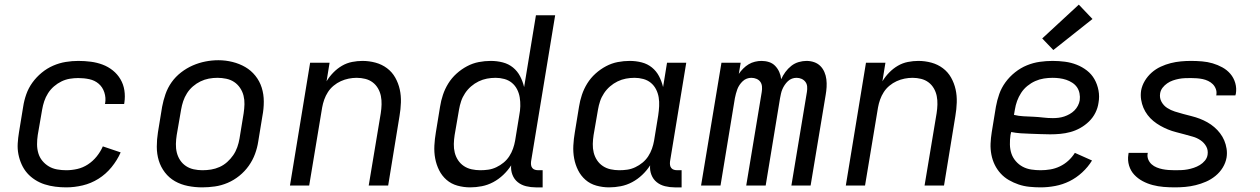

<svg xmlns="http://www.w3.org/2000/svg" viewBox="-20 -801 5440 829"><path d="M266 8Q242 8 218.5 5Q195 2 173 -5Q151 -12 131.5 -24.5Q112 -37 97.5 -53.5Q83 -70 73.5 -91Q64 -112 59.5 -135Q55 -158 56.5 -182Q58 -206 62 -230L80 -340Q84 -367 93.5 -394Q103 -421 120 -444.5Q137 -468 160 -487Q183 -506 209.5 -517.5Q236 -529 263.5 -533.5Q291 -538 318 -538Q346 -538 372.5 -534.5Q399 -531 423 -522Q447 -513 467 -497Q487 -481 500 -459Q513 -437 517 -411Q521 -385 517 -358Q517 -356 516.5 -355Q516 -354 516 -352H433Q433 -353 433.5 -354Q434 -355 434 -355Q438 -379 430.5 -402Q423 -425 406 -439.5Q389 -454 366 -459Q343 -464 318 -464Q300 -464 281.5 -461Q263 -458 245.5 -449.5Q228 -441 213 -428Q198 -415 187.5 -398.5Q177 -382 171 -364Q165 -346 162 -328L143 -218Q140 -198 140 -178Q140 -158 145.5 -139.5Q151 -121 163 -106.5Q175 -92 191 -82.5Q207 -73 226.5 -69.5Q246 -66 266 -66Q290 -66 314 -71.5Q338 -77 359.5 -91Q381 -105 397.5 -125.5Q414 -146 424 -169L501 -143Q486 -109 461.5 -79Q437 -49 405 -29Q373 -9 337 -0.5Q301 8 266 8Z M853 8Q822 8 791.5 2Q761 -4 735.5 -18.5Q710 -33 692 -56.5Q674 -80 665.5 -108Q657 -136 657 -167.5Q657 -199 662 -230L680 -340Q685 -367 694.5 -394.5Q704 -422 721 -446Q738 -470 762 -488.5Q786 -507 812.5 -518.5Q839 -530 867 -535.5Q895 -541 923 -541Q954 -541 984 -533.5Q1014 -526 1039 -511.5Q1064 -497 1082.5 -474Q1101 -451 1110 -422.5Q1119 -394 1119 -362.5Q1119 -331 1113 -300L1095 -190Q1091 -163 1081 -136Q1071 -109 1054 -85Q1037 -61 1013.5 -42Q990 -23 963 -11.5Q936 0 908 4Q880 8 853 8ZM854 -66Q873 -66 891.5 -69Q910 -72 928 -80Q946 -88 961 -101.5Q976 -115 987 -131Q998 -147 1004.5 -165.5Q1011 -184 1014 -202L1032 -312Q1035 -332 1035.5 -351Q1036 -370 1031.5 -388Q1027 -406 1016.5 -421.5Q1006 -437 991 -447Q976 -457 957 -461Q938 -465 919 -465Q900 -465 881.5 -461.5Q863 -458 845.5 -449.5Q828 -441 813 -428Q798 -415 787.5 -398.5Q777 -382 771 -364Q765 -346 762 -328L743 -218Q740 -199 739.5 -179.5Q739 -160 743.5 -142Q748 -124 758 -109Q768 -94 783 -84Q798 -74 816.5 -70Q835 -66 854 -66Z M1232 0 1319 -530H1403L1390 -450Q1402 -470 1419 -487.5Q1436 -505 1456.5 -517Q1477 -529 1500 -533.5Q1523 -538 1545 -538Q1574 -538 1601.5 -530.5Q1629 -523 1651 -506.5Q1673 -490 1686.5 -466Q1700 -442 1706 -415Q1712 -388 1711 -358.5Q1710 -329 1705 -300L1656 0H1572L1624 -312Q1627 -331 1627.5 -350Q1628 -369 1624.5 -386.5Q1621 -404 1612 -419.5Q1603 -435 1589 -445.5Q1575 -456 1557 -460.5Q1539 -465 1520 -465Q1503 -465 1485.5 -461.5Q1468 -458 1451.5 -450.5Q1435 -443 1420.5 -431Q1406 -419 1396 -403.5Q1386 -388 1380 -371Q1374 -354 1371 -337L1315 0Z M2010 8Q1982 8 1955 0.5Q1928 -7 1908 -24.5Q1888 -42 1876 -66Q1864 -90 1859 -117Q1854 -144 1855.5 -172.5Q1857 -201 1862 -230L1880 -340Q1884 -366 1892.5 -391.5Q1901 -417 1915.5 -440.5Q1930 -464 1951 -483Q1972 -502 1996.5 -515Q2021 -528 2047 -533Q2073 -538 2099 -538Q2126 -538 2151 -531.5Q2176 -525 2195 -509.5Q2214 -494 2225.5 -472Q2237 -450 2243 -425L2294 -735H2377L2273 -104Q2272 -96 2273 -88.5Q2274 -81 2278.5 -75.5Q2283 -70 2290 -68Q2297 -66 2305 -66H2323V8H2293Q2272 8 2251.5 3Q2231 -2 2215.5 -14.5Q2200 -27 2192.5 -46.5Q2185 -66 2187 -87Q2173 -65 2153 -46Q2133 -27 2109.5 -14.5Q2086 -2 2060.5 3Q2035 8 2010 8ZM2054 -66Q2072 -66 2089 -68.5Q2106 -71 2123 -79Q2140 -87 2154.5 -99Q2169 -111 2179 -126.5Q2189 -142 2195 -159Q2201 -176 2204 -193L2222 -303Q2226 -323 2226.5 -342.5Q2227 -362 2224 -380.5Q2221 -399 2212.5 -415.5Q2204 -432 2190 -443.5Q2176 -455 2157.5 -460Q2139 -465 2120 -465Q2101 -465 2082.5 -461.5Q2064 -458 2046.5 -449.5Q2029 -441 2014 -428Q1999 -415 1988 -398.5Q1977 -382 1971 -364Q1965 -346 1962 -328L1943 -218Q1940 -199 1939.5 -179.5Q1939 -160 1943.5 -142Q1948 -124 1958 -109Q1968 -94 1983 -84Q1998 -74 2016.5 -70Q2035 -66 2054 -66Z M2610 8Q2610 8 2610 8Q2610 8 2610 8Q2582 8 2555 0.5Q2528 -7 2508 -24.5Q2488 -42 2476 -66Q2464 -90 2459 -117Q2454 -144 2455.5 -172.5Q2457 -201 2462 -230L2480 -340Q2484 -366 2492.5 -391.5Q2501 -417 2515.5 -440.5Q2530 -464 2551 -483Q2572 -502 2596.5 -515Q2621 -528 2647 -533Q2673 -538 2699 -538Q2726 -538 2751 -531.5Q2776 -525 2795 -509.5Q2814 -494 2825.5 -472Q2837 -450 2843 -425L2860 -530H2943L2873 -104Q2872 -96 2873 -88.5Q2874 -81 2878.5 -75.5Q2883 -70 2890 -68Q2897 -66 2905 -66H2923V8H2893Q2872 8 2851.5 3Q2831 -2 2815.5 -14.5Q2800 -27 2792.5 -46.5Q2785 -66 2787 -87Q2773 -65 2753 -46Q2733 -27 2709.5 -14.5Q2686 -2 2660.5 3Q2635 8 2610 8ZM2654 -66Q2672 -66 2689 -68.5Q2706 -71 2723 -79Q2740 -87 2754.5 -99Q2769 -111 2779 -126.5Q2789 -142 2795 -159Q2801 -176 2804 -193L2822 -303Q2825 -323 2826 -342.5Q2827 -362 2824 -380.5Q2821 -399 2812.5 -415.5Q2804 -432 2790 -443.5Q2776 -455 2757.5 -460Q2739 -465 2720 -465Q2701 -465 2682.5 -461.5Q2664 -458 2646.5 -449.5Q2629 -441 2614 -428Q2599 -415 2588 -398.5Q2577 -382 2571 -364Q2565 -346 2562 -328L2543 -218Q2540 -199 2539.5 -179.5Q2539 -160 2543.5 -142Q2548 -124 2558 -109Q2568 -94 2583 -84Q2598 -74 2616.5 -70Q2635 -66 2654 -66Z M3007 0 3095 -530H3178L3170 -482Q3178 -494 3189 -505Q3200 -516 3212.5 -523.5Q3225 -531 3239.5 -534.5Q3254 -538 3268 -538Q3285 -538 3300.5 -533Q3316 -528 3327 -516.5Q3338 -505 3344.5 -490.5Q3351 -476 3353 -459Q3360 -475 3371 -490Q3382 -505 3396.5 -516.5Q3411 -528 3428.5 -533Q3446 -538 3462 -538Q3480 -538 3495.5 -532.5Q3511 -527 3522 -516Q3533 -505 3539.5 -490Q3546 -475 3548 -458.5Q3550 -442 3549 -425Q3548 -408 3545 -391L3480 0H3397L3464 -404Q3466 -416 3465 -427.5Q3464 -439 3457.5 -447.5Q3451 -456 3441 -460.5Q3431 -465 3419 -465Q3409 -465 3399.5 -461.5Q3390 -458 3382 -450.5Q3374 -443 3368 -434Q3362 -425 3358 -415.5Q3354 -406 3352 -396.5Q3350 -387 3348 -377L3286 0H3202L3269 -404Q3271 -416 3270 -427.5Q3269 -439 3263 -447.5Q3257 -456 3246.5 -460.5Q3236 -465 3224 -465Q3214 -465 3204.5 -461.5Q3195 -458 3187 -450.5Q3179 -443 3173 -434Q3167 -425 3163.5 -415.5Q3160 -406 3157.5 -396.5Q3155 -387 3153 -377L3091 0Z M3632 0 3719 -530H3803L3790 -450Q3802 -470 3819 -487.5Q3836 -505 3856.5 -517Q3877 -529 3900 -533.5Q3923 -538 3945 -538Q3974 -538 4001.5 -530.5Q4029 -523 4051 -506.5Q4073 -490 4086.5 -466Q4100 -442 4106 -415Q4112 -388 4111 -358.5Q4110 -329 4105 -300L4056 0H3972L4024 -312Q4027 -331 4027.5 -350Q4028 -369 4024.5 -386.5Q4021 -404 4012 -419.5Q4003 -435 3989 -445.5Q3975 -456 3957 -460.5Q3939 -465 3920 -465Q3903 -465 3885.5 -461.5Q3868 -458 3851.5 -450.5Q3835 -443 3820.5 -431Q3806 -419 3796 -403.5Q3786 -388 3780 -371Q3774 -354 3771 -337L3715 0Z M4473 8Q4449 8 4424.5 5.5Q4400 3 4378 -4.5Q4356 -12 4336 -23.5Q4316 -35 4300.5 -52Q4285 -69 4275 -89.5Q4265 -110 4260.5 -133.5Q4256 -157 4257 -181Q4258 -205 4262 -230L4280 -340Q4285 -368 4294.5 -395Q4304 -422 4321.5 -446Q4339 -470 4363 -489Q4387 -508 4414 -519Q4441 -530 4469 -534Q4497 -538 4525 -538Q4552 -538 4578.5 -534.5Q4605 -531 4629 -521.5Q4653 -512 4673 -496.5Q4693 -481 4705.5 -459Q4718 -437 4723 -410.5Q4728 -384 4723 -357Q4720 -335 4709.5 -314Q4699 -293 4682 -276.5Q4665 -260 4644.5 -248.5Q4624 -237 4602 -231Q4580 -225 4558 -223Q4536 -221 4514 -221Q4493 -221 4471.5 -222Q4450 -223 4429 -223.5Q4408 -224 4387 -225.5Q4366 -227 4346 -231L4343 -218Q4340 -197 4340.5 -176.5Q4341 -156 4347 -138Q4353 -120 4366 -105Q4379 -90 4396 -81Q4413 -72 4433 -69Q4453 -66 4473 -66Q4494 -66 4515 -69.5Q4536 -73 4556 -82.5Q4576 -92 4592.5 -107Q4609 -122 4621 -141L4695 -108Q4678 -80 4652.5 -56.5Q4627 -33 4597.5 -18.5Q4568 -4 4536 2Q4504 8 4473 8ZM4526 -291Q4538 -291 4550.5 -292.5Q4563 -294 4575 -298Q4587 -302 4598.5 -308.5Q4610 -315 4619 -324Q4628 -333 4634 -344.5Q4640 -356 4642 -368Q4644 -383 4641 -398Q4638 -413 4630 -424.5Q4622 -436 4609.5 -444Q4597 -452 4583.5 -456.5Q4570 -461 4555 -463Q4540 -465 4525 -465Q4506 -465 4487 -462Q4468 -459 4450 -451Q4432 -443 4416 -430Q4400 -417 4389 -400Q4378 -383 4371.5 -365Q4365 -347 4362 -328L4358 -305Q4378 -300 4399 -299Q4420 -298 4441.5 -297Q4463 -296 4484 -293.5Q4505 -291 4526 -291ZM4528 -585 4480 -635 4638 -781 4697 -719Z M5053 8Q5028 8 5004 6Q4980 4 4957 -2Q4934 -8 4913.5 -19Q4893 -30 4877.5 -46.5Q4862 -63 4855 -86Q4848 -109 4852 -134Q4852 -135 4852.5 -137Q4853 -139 4853 -141H4936Q4936 -140 4935.5 -139Q4935 -138 4935 -137Q4933 -124 4938 -112Q4943 -100 4952.5 -91.5Q4962 -83 4974.5 -78Q4987 -73 4999.5 -70.5Q5012 -68 5025.5 -67Q5039 -66 5053 -66Q5066 -66 5080 -66.5Q5094 -67 5107.5 -69.5Q5121 -72 5134.5 -76.5Q5148 -81 5160.5 -88.5Q5173 -96 5182.5 -107.5Q5192 -119 5194 -133Q5197 -153 5188 -169Q5179 -185 5163.5 -195.5Q5148 -206 5130 -211Q5112 -216 5094 -221Q5076 -226 5058 -230.5Q5040 -235 5023 -242Q5006 -249 4990 -258Q4974 -267 4960 -278.5Q4946 -290 4935 -304.5Q4924 -319 4917 -335.5Q4910 -352 4907 -371Q4904 -390 4907 -410Q4911 -432 4923 -452Q4935 -472 4952.5 -487.5Q4970 -503 4991.5 -513Q5013 -523 5035 -528.5Q5057 -534 5079 -536Q5101 -538 5122 -538Q5146 -538 5170 -536Q5194 -534 5216 -527.5Q5238 -521 5258 -510Q5278 -499 5292.5 -482Q5307 -465 5313.5 -442.5Q5320 -420 5316 -396Q5315 -395 5315 -393Q5315 -391 5314 -389H5231Q5232 -390 5232 -391Q5232 -392 5232 -393Q5234 -405 5229.5 -417Q5225 -429 5216.5 -437.5Q5208 -446 5196.5 -451.5Q5185 -457 5173 -459.5Q5161 -462 5148 -463Q5135 -464 5122 -464Q5109 -464 5096 -463.5Q5083 -463 5070 -460.5Q5057 -458 5044 -453.5Q5031 -449 5019.5 -441Q5008 -433 4999.5 -422Q4991 -411 4989 -397Q4986 -378 4995 -361.5Q5004 -345 5019.5 -335Q5035 -325 5052.5 -319.5Q5070 -314 5088.5 -309Q5107 -304 5125 -299.5Q5143 -295 5160 -288.5Q5177 -282 5193 -273Q5209 -264 5223 -252Q5237 -240 5248 -225.5Q5259 -211 5266 -194.5Q5273 -178 5276 -159Q5279 -140 5276 -121Q5272 -98 5259.5 -77.5Q5247 -57 5228 -41.5Q5209 -26 5187 -16.5Q5165 -7 5142.5 -1.5Q5120 4 5097.5 6Q5075 8 5053 8Z"/></svg>

Font: Iosevka Curly Extended
Style: Italic
Weight: 400
Width: 7
Italic angle: -9°
Monospace: yes
Designer: Belleve Invis
Foundry: Belleve Invis
Version: Version 11.1.0; ttfautohint (v1.8.3)